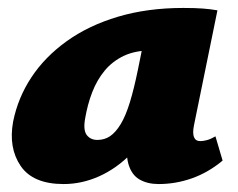

<svg xmlns="http://www.w3.org/2000/svg" viewBox="-20 -453 599 483"><path d="M140 10Q63 10 32 -35.5Q1 -81 13 -147Q25 -207 59 -258.5Q93 -310 148 -349.5Q203 -389 277 -411Q351 -433 441 -433Q471 -433 490.5 -431.5Q510 -430 527 -427L468 -138Q460 -98 484 -98Q491 -98 500.5 -100.5Q510 -103 522 -110L540 -49Q504 -19 463 -4.5Q422 10 379 10Q351 10 331 -1.5Q311 -13 303 -40.5Q295 -68 304 -117L331 -249L417 -277Q402 -210 374.5 -157Q347 -104 310 -66.5Q273 -29 229.5 -9.5Q186 10 140 10ZM225 -101Q243 -101 257 -110.5Q271 -120 283.5 -140.5Q296 -161 306.5 -195Q317 -229 327 -278L347 -377L405 -320Q393 -324 382 -325Q371 -326 359 -326Q320 -326 291.5 -312.5Q263 -299 243.5 -275.5Q224 -252 212 -221Q200 -190 194 -154Q189 -125 198.5 -113Q208 -101 225 -101Z"/></svg>

Font: Ysabeau Black
Style: Italic
Weight: 900
Italic angle: -12°
Version: Version 2.000;gftools[0.9.27.dev2+g8671c4b]